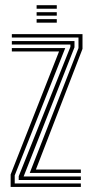

<svg xmlns="http://www.w3.org/2000/svg" viewBox="-20 -734 360 754"><path d="M96.8 -54.8 288.2 -545.2V-586.5H26.5V-600H304V-542.2L121 -68.2H297.5V-54.8ZM53.5 -27.2V-41.8L256.5 -550V-559H26.5V-572.8H272.5V-548.2L72.8 -41H297.5V-27.2ZM21.8 0V-48.8L211.8 -531.8H26.5V-545.2H236.2L37.8 -45.2V-13.5H297.5V0ZM123.8 -699.8V-713.5H203V-699.8ZM123.8 -672.5V-686H203V-672.5ZM123.8 -645V-658.8H203V-645Z"/></svg>

Font: Big Shoulders Inline Text
Style: Regular
Weight: 400
Designer: Patric King
Foundry: XO Type Co
Version: Version 1.000